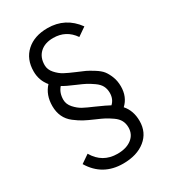

<svg xmlns="http://www.w3.org/2000/svg" viewBox="-198 -759 890 1007"><g transform="rotate(-30 247.5 -255.0)"><path d="M436.5 -205.1Q436.5 -141.6 394.5 -102.5Q430.7 -61.5 430.7 1Q430.7 70.3 379.9 111.3Q329.1 152.3 245.1 152.3Q121.1 152.3 58.6 47.9L108.4 13.7Q154.3 92.8 245.1 92.8Q298.8 92.8 331.1 67.9Q363.3 43 363.3 1Q363.3 -22.5 353.5 -41Q343.8 -59.6 321.3 -75.2Q298.8 -90.8 282.2 -99.6Q265.6 -108.4 233.4 -122.1Q197.3 -137.7 175.3 -149.4Q153.3 -161.1 126.5 -181.6Q99.6 -202.1 86.4 -230.5Q73.2 -258.8 73.2 -294.9Q73.2 -362.3 113.3 -405.3Q79.1 -446.3 79.1 -501Q79.1 -575.2 127 -618.7Q174.8 -662.1 254.9 -662.1Q363.3 -662.1 427.7 -573.2L377 -538.1Q333 -602.5 254.9 -602.5Q204.1 -602.5 174.8 -575.2Q145.5 -547.9 145.5 -501Q145.5 -473.6 166 -450.7Q186.5 -427.7 209.5 -415.5Q232.4 -403.3 269.5 -387.7Q302.7 -374 318.4 -366.7Q334 -359.4 361.3 -342.3Q388.7 -325.2 401.9 -308.6Q415 -292 425.8 -265.1Q436.5 -238.3 436.5 -205.1ZM239.3 -328.1Q185.5 -350.6 164.1 -364.3Q139.6 -336.9 139.6 -294.9Q139.6 -267.6 160.2 -244.6Q180.7 -221.7 203.6 -209.5Q226.6 -197.3 263.7 -181.6Q325.2 -154.3 343.8 -143.6Q369.1 -167 369.1 -205.1Q369.1 -228.5 359.4 -247.1Q349.6 -265.6 327.1 -281.2Q304.7 -296.9 288.1 -305.7Q271.5 -314.5 239.3 -328.1Z"/></g></svg>

Font: Lohit Devanagari
Style: Regular
Weight: 400
Version: 2.95.4